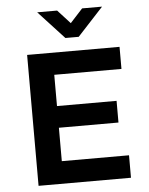

<svg xmlns="http://www.w3.org/2000/svg" viewBox="-58 -908 742 956"><g transform="rotate(-5 313.0 -430.5)"><path d="M95.7 0V-654.3H557.6V-543.9H221.7V-112.3H557.6V0ZM169.9 -279.3V-387.7H519.5V-279.3ZM293 -721.7 164.1 -861.3H263.7L326.2 -793L388.7 -861.3H488.3L359.4 -721.7Z"/></g></svg>

Font: Sen SemiBold
Style: Regular
Weight: 600
Designer: Kosal Sen, Philatype
Foundry: Philatype
Version: Version 2.000;gftools[0.9.31]